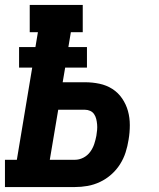

<svg xmlns="http://www.w3.org/2000/svg" viewBox="-21 -755 641 775"><path d="M-1 0V-110H47L109 -482H56V-565H122L132 -625H99V-735H313V-625H265L255 -565H330V-482H242L232 -423H322Q352 -423 380.5 -417Q409 -411 432.5 -396Q456 -381 472 -357.5Q488 -334 495.5 -307Q503 -280 503 -250Q503 -220 498 -191Q494 -165 486 -140Q478 -115 463.5 -92Q449 -69 428 -50.5Q407 -32 382.5 -20.5Q358 -9 332.5 -4.5Q307 0 281 0ZM281 -110Q299 -110 315.5 -118.5Q332 -127 343 -142Q354 -157 359.5 -174Q365 -191 368 -207Q370 -219 371 -230.5Q372 -242 371 -253Q370 -264 367.5 -274.5Q365 -285 359 -294Q353 -303 343 -307.5Q333 -312 322 -312H214L180 -110Z"/></svg>

Font: Iosevka Slab XBdEx
Style: Italic
Weight: 800
Width: 7
Italic angle: -9°
Monospace: yes
Designer: Belleve Invis
Foundry: Belleve Invis
Version: Version 11.1.1; ttfautohint (v1.8.3)